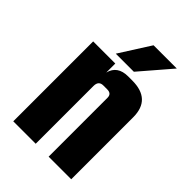

<svg xmlns="http://www.w3.org/2000/svg" viewBox="-201 -755 841 841"><g transform="rotate(45 219.5 -335.0)"><path d="M259 -495H284Q401 -495 401 -384V0H261V-365Q261 -390 234 -390H210Q181 -390 181 -358V0H42V-495H179V-439Q193 -495 259 -495ZM385 -670 262 -527H150L241 -670Z"/></g></svg>

Font: Teko Semibold
Style: Regular
Weight: 600
Designer: Manushi Parikh, Jonny Pinhorn
Foundry: Indian Type Foundry
Version: Version 1.105;PS 1.0;hotconv 1.0.78;makeotf.lib2.5.61930; tt